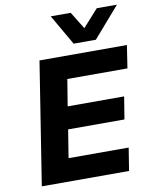

<svg xmlns="http://www.w3.org/2000/svg" viewBox="-100 -1014 867 1088"><g transform="rotate(-10 334.0 -470.0)"><path d="M51 0 162 -705H665L645 -574H299L274 -421H599L578 -292H254L228 -131H574L553 0ZM369 -765 268 -940H383L444 -841L533 -940H649L497 -765Z"/></g></svg>

Font: Nunito Sans 7pt ExtraBold
Style: Italic
Weight: 800
Italic angle: -9°
Designer: Vernon Adams
Foundry: Vernon Adams
Version: Version 3.101;gftools[0.9.27]